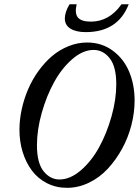

<svg xmlns="http://www.w3.org/2000/svg" viewBox="-20 -878 659 911"><path d="M386.7 -725.6Q340.8 -725.6 314.2 -742.2Q287.6 -758.8 287.6 -790.5Q287.6 -820.3 310.1 -857.9H343.8Q333.5 -814.9 349.6 -795.2Q365.7 -775.4 411.1 -775.4Q498.5 -775.4 556.6 -857.9H590.8Q539.6 -725.6 386.7 -725.6ZM297.9 13.2Q245.6 13.2 202.4 -9Q159.2 -31.2 131.1 -69.1Q103 -106.9 87.6 -156.5Q72.3 -206.1 72.3 -262.2Q72.3 -310.5 83.3 -360.4Q94.2 -410.2 114 -455.8Q133.8 -501.5 163.1 -542Q192.4 -582.5 227.3 -612.1Q262.2 -641.6 305.2 -658.9Q348.1 -676.3 393.1 -676.3Q462.4 -676.3 514.6 -637.9Q566.9 -599.6 592.8 -537.8Q618.7 -476.1 618.7 -400.9Q618.7 -343.3 603.3 -283.7Q587.9 -224.1 558.8 -171.4Q529.8 -118.7 491 -76.9Q452.1 -35.2 401.9 -11Q351.6 13.2 297.9 13.2ZM262.2 -26.4Q313 -26.4 363.3 -69.6Q413.6 -112.8 450 -178.7Q486.3 -244.6 509 -325.2Q531.7 -405.8 531.7 -478.5Q531.7 -562 500.5 -601.6Q469.2 -641.1 424.3 -641.1Q373.5 -641.1 323.5 -597.9Q273.4 -554.7 237.1 -488.8Q200.7 -422.9 178 -342.3Q155.3 -261.7 155.3 -188.5Q155.3 -105.5 186.5 -65.9Q217.8 -26.4 262.2 -26.4Z"/></svg>

Font: Elstob 18pt Medium
Style: Italic
Weight: 500
Italic angle: -20°
Designer: Peter S. Baker
Version: Version 1.015